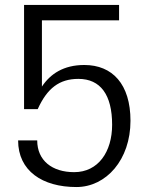

<svg xmlns="http://www.w3.org/2000/svg" viewBox="-20 -742 598 774"><path d="M320 -480C236 -480 183 -444 149 -393V-660H460V-722H77V-302H132C170 -386 219 -424 296 -424C385 -424 432 -360 432 -239C432 -130 376 -48 279 -48C190 -48 130 -95 130 -176H53C53 -53 151 12 288 12C408 12 506 -98 506 -255C506 -403 433 -480 320 -480Z"/></svg>

Font: Perun Light
Style: Regular
Weight: 300
Foundry: Copyright (c) Stefan Peev, Context Ltd, 2016
Version: Version 1.089